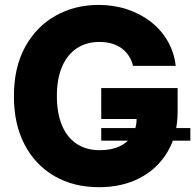

<svg xmlns="http://www.w3.org/2000/svg" viewBox="-20 -758 801 788"><path d="M386.7 10.3Q282.2 10.3 203.6 -35.2Q125 -80.6 81.1 -164.3Q37.1 -248 37.1 -362.8Q37.1 -481.9 83.3 -565.7Q129.4 -649.4 208.3 -693.6Q287.1 -737.8 384.3 -737.8Q447.3 -737.8 502 -719.7Q556.6 -701.7 599.4 -668.2Q642.1 -634.8 668.5 -588.9Q694.8 -543 701.2 -487.8H525.9Q520.5 -510.7 508.3 -529.1Q496.1 -547.4 478.5 -560.1Q460.9 -572.8 438.2 -579.3Q415.5 -585.9 388.2 -585.9Q334.5 -585.9 295.2 -559.8Q255.9 -533.7 234.6 -484.1Q213.4 -434.6 213.4 -364.3Q213.4 -293.9 234.1 -244.1Q254.9 -194.3 294.2 -168Q333.5 -141.6 389.2 -141.6Q437.5 -141.6 471.4 -157.7Q505.4 -173.8 523.2 -203.6Q541 -233.4 541 -273.4L575.2 -269.5H395.5V-396.5H709V-300.3Q709 -204.1 667.5 -134.5Q626 -64.9 553.5 -27.3Q481 10.3 386.7 10.3ZM395.5 -180.7V-232.4H761.2V-180.7Z"/></svg>

Font: Inter 18pt ExtraBold
Style: Regular
Weight: 800
Designer: Rasmus Andersson
Foundry: rsms
Version: Version 4.001;git-66647c0bb